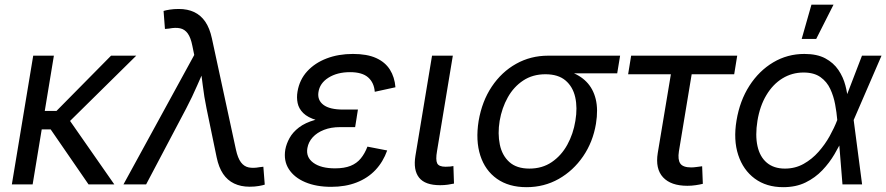

<svg xmlns="http://www.w3.org/2000/svg" viewBox="-20 -775 3726 807"><path d="M206.5 -541 117.2 0H29.8L119.6 -541ZM552.7 -541 238.3 -231H122.1L134.8 -308.6H217.3L446.8 -541ZM352.1 0 191.4 -233.4 249 -303.2 460.4 0Z M499 0 796.4 -543.9 788.6 -582Q781.7 -617.2 769 -634.5Q756.3 -651.9 737.1 -656Q717.8 -660.2 689.9 -654.8L673.3 -653.3L667.5 -729Q676.3 -731.9 693.6 -734.6Q710.9 -737.3 731.4 -737.3Q768.6 -737.3 796.4 -724.1Q824.2 -710.9 842.8 -683.8Q861.3 -656.7 870.6 -613.8L971.7 -146Q979.5 -110.4 992.7 -92.8Q1005.9 -75.2 1025.4 -71.3Q1044.9 -67.4 1070.8 -72.3L1086.9 -74.2L1092.8 1Q1084.5 3.9 1067.6 6.8Q1050.8 9.8 1029.3 9.8Q992.2 9.8 964.1 -3.7Q936 -17.1 917.7 -44.2Q899.4 -71.3 890.6 -113.8L848.1 -319.3Q837.9 -368.7 832.3 -415.8Q826.7 -462.9 820.3 -508.3H850.6Q829.1 -462.9 808.6 -415.3Q788.1 -367.7 762.7 -319.3L594.2 0Z M1372.1 10.3Q1309.1 10.3 1262.9 -9.3Q1216.8 -28.8 1194.1 -64Q1171.4 -99.1 1179.2 -146.5Q1183.6 -170.4 1197 -194.8Q1210.4 -219.2 1236.6 -239.3Q1262.7 -259.3 1304.7 -271.2Q1346.7 -283.2 1407.2 -283.2H1479.5L1472.7 -240.7H1409.2Q1371.1 -240.7 1341.8 -229.2Q1312.5 -217.8 1294.4 -198Q1276.4 -178.2 1272 -152.8Q1265.1 -114.3 1297.1 -90.8Q1329.1 -67.4 1388.2 -67.4Q1427.2 -67.4 1453.4 -77.9Q1479.5 -88.4 1496.3 -108.9Q1513.2 -129.4 1524.4 -158.7L1607.4 -142.6Q1590.3 -94.7 1558.1 -60.5Q1525.9 -26.4 1479 -8.1Q1432.1 10.3 1372.1 10.3ZM1404.8 -259.3Q1346.2 -259.3 1309.8 -270.3Q1273.4 -281.2 1254.6 -299.8Q1235.8 -318.4 1231 -341.8Q1226.1 -365.2 1230.5 -390.1Q1238.8 -439.9 1271.2 -475.3Q1303.7 -510.7 1353.3 -529.5Q1402.8 -548.3 1463.4 -548.3Q1522.9 -548.3 1561 -531Q1599.1 -513.7 1618.9 -482.2Q1638.7 -450.7 1642.1 -408.2L1555.2 -389.2Q1552.2 -427.7 1527.3 -449.7Q1502.4 -471.7 1451.2 -471.7Q1397.5 -471.7 1360.6 -448.5Q1323.7 -425.3 1318.4 -387.2Q1313.5 -354 1339.6 -334.2Q1365.7 -314.5 1422.4 -314.5H1484.4L1475.6 -259.3Z M1830.1 3.4Q1766.6 3.4 1741.5 -28.3Q1716.3 -60.1 1726.1 -120.1L1795.9 -541H1883.3L1816.9 -140.1Q1810.5 -103.5 1817.4 -88.9Q1824.2 -74.2 1852.5 -74.2Q1864.7 -74.2 1872.1 -75Q1879.4 -75.7 1885.7 -77.1L1888.2 -3.4Q1877.9 -1 1862.5 1.2Q1847.2 3.4 1830.1 3.4Z M2192.9 11.7Q2118.7 11.7 2068.8 -23.4Q2019 -58.6 1998.8 -121.3Q1978.5 -184.1 1991.7 -266.6Q2005.9 -349.6 2047.1 -411.1Q2088.4 -472.7 2149.4 -506.8Q2210.4 -541 2284.2 -541H2586.4L2574.2 -466.8H2343.8L2272.5 -462.9Q2218.8 -462.9 2179 -436.5Q2139.2 -410.2 2114.3 -365.7Q2089.4 -321.3 2080.1 -267.1Q2071.3 -213.4 2080.8 -167.5Q2090.3 -121.6 2120.8 -94Q2151.4 -66.4 2205.1 -66.4Q2259.3 -66.4 2299.3 -93.8Q2339.4 -121.1 2364.5 -166.7Q2389.6 -212.4 2398.4 -267.1Q2407.7 -322.3 2397.7 -366.5Q2387.7 -410.6 2356.9 -436.8Q2326.2 -462.9 2272.5 -462.9L2275.9 -488.3Q2330.1 -488.3 2373.3 -474.1Q2416.5 -460 2444.8 -431.2Q2473.1 -402.3 2483.9 -358.4Q2494.6 -314.5 2484.9 -254.9Q2472.2 -178.2 2430.9 -117.9Q2389.6 -57.6 2328.4 -22.9Q2267.1 11.7 2192.9 11.7Z M2869.1 5.9Q2799.8 5.9 2766.8 -29.8Q2733.9 -65.4 2744.6 -131.8L2799.8 -462.9H2620.1L2632.8 -541H3078.6L3065.9 -462.9H2887.2L2833.5 -138.7Q2828.1 -104 2839.4 -87.6Q2850.6 -71.3 2885.3 -71.3Q2894 -71.3 2907 -73Q2919.9 -74.7 2931.2 -76.2L2934.1 -2.4Q2920.4 1 2903.6 3.4Q2886.7 5.9 2869.1 5.9Z M3272 11.7Q3201.2 11.7 3152.3 -24.4Q3103.5 -60.5 3082.8 -123.8Q3062 -187 3075.7 -268.6Q3089.4 -351.6 3129.9 -414.6Q3170.4 -477.5 3230 -512.9Q3289.6 -548.3 3360.8 -548.3Q3414.1 -548.3 3448.7 -529.8Q3483.4 -511.2 3503.9 -481Q3524.4 -450.7 3533.4 -415.5Q3542.5 -380.4 3544.4 -347.7H3575.7L3567.9 -272L3603.5 0H3521L3499 -272Q3496.6 -301.8 3490.2 -336.2Q3483.9 -370.6 3469.7 -401.1Q3455.6 -431.6 3428.5 -450.9Q3401.4 -470.2 3357.4 -470.2Q3309.1 -470.2 3268.8 -445.6Q3228.5 -420.9 3201.2 -375.2Q3173.8 -329.6 3163.6 -267.1Q3153.8 -206.1 3163.8 -160.9Q3173.8 -115.7 3203.1 -91.1Q3232.4 -66.4 3279.3 -66.4Q3322.3 -66.4 3357.7 -86.2Q3393.1 -106 3420.4 -137Q3447.8 -168 3467.3 -203.1Q3486.8 -238.3 3498.5 -269L3603 -541H3685.1L3567.4 -269L3550.8 -195.8H3523.4Q3508.8 -163.1 3487.5 -127Q3466.3 -90.8 3436.3 -59.3Q3406.2 -27.8 3366 -8.1Q3325.7 11.7 3272 11.7ZM3349.6 -611.3 3390.6 -755.4H3483.4L3410.6 -611.3Z"/></svg>

Font: Inter 17pt
Style: Italic
Weight: 400
Italic angle: -9.3988°
Version: Version 4.001;git-66647c0bb